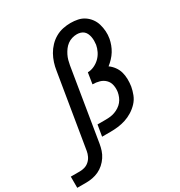

<svg xmlns="http://www.w3.org/2000/svg" viewBox="-357 -892 1172 1248"><g transform="rotate(-30 229.0 -268.0)"><path d="M-142 207V123H-74Q-56 123 -37.5 117.5Q-19 112 -4 98.5Q11 85 19.5 67Q28 49 31 31L122 -520Q126 -548 135 -576Q144 -604 158.5 -630Q173 -656 194.5 -678.5Q216 -701 242.5 -716Q269 -731 298 -737Q327 -743 355 -743Q383 -743 409.5 -737.5Q436 -732 457.5 -717.5Q479 -703 494.5 -682Q510 -661 517.5 -635.5Q525 -610 527 -582.5Q529 -555 524 -527Q520 -506 512 -484.5Q504 -463 492 -443.5Q480 -424 463.5 -406.5Q447 -389 429 -375Q449 -361 464.5 -340Q480 -319 487 -294.5Q494 -270 494.5 -242.5Q495 -215 491 -188Q486 -160 475 -131.5Q464 -103 443 -80.5Q422 -58 395.5 -41.5Q369 -25 341 -16Q313 -7 284 -3.5Q255 0 226 0H164L178 -84H240Q258 -84 274.5 -86Q291 -88 308 -94Q325 -100 341 -110.5Q357 -121 368.5 -135Q380 -149 387 -166Q394 -183 397 -200Q401 -226 396 -251.5Q391 -277 373.5 -294.5Q356 -312 331.5 -319Q307 -326 280 -326L293 -409Q317 -409 341 -420Q365 -431 383.5 -449Q402 -467 413.5 -490.5Q425 -514 429 -537Q431 -552 431 -566.5Q431 -581 428.5 -594.5Q426 -608 420.5 -620.5Q415 -633 405 -642Q395 -651 381.5 -655Q368 -659 354 -659Q336 -659 317.5 -653.5Q299 -648 283.5 -636.5Q268 -625 256.5 -609.5Q245 -594 236.5 -577Q228 -560 223 -542Q218 -524 215 -506L127 31Q123 55 115.5 78Q108 101 94 122Q80 143 61 160Q42 177 19.5 187.5Q-3 198 -27 202.5Q-51 207 -74 207Z"/></g></svg>

Font: Iosevka Etoile Medium
Style: Italic
Weight: 500
Italic angle: -9°
Designer: Belleve Invis
Foundry: Belleve Invis
Version: Version 22.1.2; ttfautohint (v1.8.4)